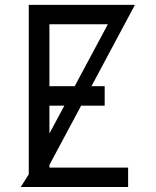

<svg xmlns="http://www.w3.org/2000/svg" viewBox="-20 -752 626 772"><path d="M63.5 0 95.7 -51.3V-732.4H522.5L347.7 -405.3H400.9V-327.1H306.2L178.7 -88.9V-78.1H495.1V0ZM178.7 -215.3 238.8 -327.1H178.7ZM280.3 -405.3 413.6 -654.3H178.7V-405.3Z"/></svg>

Font: Consola Mono
Style: Book
Weight: 400
Monospace: yes
Version: Version 2.001